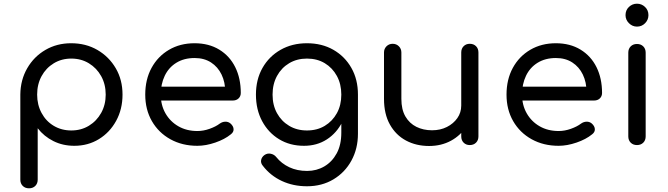

<svg xmlns="http://www.w3.org/2000/svg" viewBox="-20 -785 3616 1039"><path d="M137 234Q116 234 103 221Q90 208 90 187V-274Q91 -353 127.5 -416Q164 -479 226 -515Q288 -551 365 -551Q445 -551 507.5 -514.5Q570 -478 606.5 -415.5Q643 -353 643 -273Q643 -194 608.5 -131Q574 -68 515 -32Q456 4 382 4Q320 4 269 -21.5Q218 -47 184 -91V187Q184 208 171 221Q158 234 137 234ZM366 -79Q419 -79 461 -104.5Q503 -130 527.5 -174Q552 -218 552 -273Q552 -329 527.5 -373Q503 -417 461 -442.5Q419 -468 366 -468Q313 -468 271 -442.5Q229 -417 205 -373Q181 -329 181 -273Q181 -218 205 -173.5Q229 -129 271 -104Q313 -79 366 -79Z M1048 4Q966 4 902 -31.5Q838 -67 802 -129.5Q766 -192 766 -273Q766 -355 800 -417.5Q834 -480 894.5 -515.5Q955 -551 1033 -551Q1110 -551 1166.5 -516.5Q1223 -482 1253 -421.5Q1283 -361 1283 -282Q1283 -264 1271 -252.5Q1259 -241 1240 -241H830V-316H1241L1199 -287Q1199 -340 1179 -381.5Q1159 -423 1122 -447Q1085 -471 1033 -471Q976 -471 934.5 -445.5Q893 -420 871.5 -375Q850 -330 850 -273Q850 -216 875.5 -171.5Q901 -127 945.5 -101.5Q990 -76 1048 -76Q1081 -76 1114.5 -88Q1148 -100 1169 -116Q1183 -126 1199 -126.5Q1215 -127 1227 -117Q1243 -103 1244 -86.5Q1245 -70 1229 -58Q1196 -31 1145 -13.5Q1094 4 1048 4Z M1625 4Q1549 4 1490.5 -31.5Q1432 -67 1398.5 -129.5Q1365 -192 1365 -273Q1365 -355 1400.5 -417.5Q1436 -480 1498.5 -515.5Q1561 -551 1641 -551Q1722 -551 1784 -515.5Q1846 -480 1881.5 -417.5Q1917 -355 1917 -273L1863 -265Q1863 -186 1832.5 -125.5Q1802 -65 1748.5 -30.5Q1695 4 1625 4ZM1641 223Q1567 223 1505.5 194.5Q1444 166 1403 113Q1390 98 1393 81.5Q1396 65 1411 54Q1427 43 1445.5 47Q1464 51 1475 65Q1503 100 1545.5 120Q1588 140 1642 140Q1693 140 1735 115.5Q1777 91 1802 45Q1827 -1 1827 -67V-212L1858 -290L1917 -273V-61Q1917 19 1882 83.5Q1847 148 1784.5 185.5Q1722 223 1641 223ZM1641 -79Q1696 -79 1737.5 -104Q1779 -129 1803 -172.5Q1827 -216 1827 -273Q1827 -330 1803 -374Q1779 -418 1737.5 -443Q1696 -468 1641 -468Q1587 -468 1545 -443Q1503 -418 1479 -374Q1455 -330 1455 -273Q1455 -216 1479 -172.5Q1503 -129 1545 -104Q1587 -79 1641 -79Z M2302 5Q2232 5 2177 -24.5Q2122 -54 2090 -111Q2058 -168 2058 -250V-501Q2058 -521 2071.5 -534.5Q2085 -548 2105 -548Q2125 -548 2138.5 -534.5Q2152 -521 2152 -501V-250Q2152 -192 2174 -154.5Q2196 -117 2233.5 -98.5Q2271 -80 2318 -80Q2363 -80 2398.5 -98Q2434 -116 2455 -146Q2476 -176 2476 -214H2536Q2535 -152 2504 -102Q2473 -52 2420.5 -23.5Q2368 5 2302 5ZM2522 0Q2502 0 2489 -13Q2476 -26 2476 -47V-501Q2476 -522 2489 -535Q2502 -548 2522 -548Q2543 -548 2556 -535Q2569 -522 2569 -501V-47Q2569 -26 2556 -13Q2543 0 2522 0Z M3003 4Q2921 4 2857 -31.5Q2793 -67 2757 -129.5Q2721 -192 2721 -273Q2721 -355 2755 -417.5Q2789 -480 2849.5 -515.5Q2910 -551 2988 -551Q3065 -551 3121.5 -516.5Q3178 -482 3208 -421.5Q3238 -361 3238 -282Q3238 -264 3226 -252.5Q3214 -241 3195 -241H2785V-316H3196L3154 -287Q3154 -340 3134 -381.5Q3114 -423 3077 -447Q3040 -471 2988 -471Q2931 -471 2889.5 -445.5Q2848 -420 2826.5 -375Q2805 -330 2805 -273Q2805 -216 2830.5 -171.5Q2856 -127 2900.5 -101.5Q2945 -76 3003 -76Q3036 -76 3069.5 -88Q3103 -100 3124 -116Q3138 -126 3154 -126.5Q3170 -127 3182 -117Q3198 -103 3199 -86.5Q3200 -70 3184 -58Q3151 -31 3100 -13.5Q3049 4 3003 4Z M3427 0Q3406 0 3393 -13Q3380 -26 3380 -47V-500Q3380 -521 3393 -534Q3406 -547 3427 -547Q3448 -547 3461 -534Q3474 -521 3474 -500V-47Q3474 -26 3461 -13Q3448 0 3427 0ZM3427 -641Q3402 -641 3383.5 -659.5Q3365 -678 3365 -703Q3365 -730 3383.5 -747.5Q3402 -765 3427 -765Q3452 -765 3470.5 -747.5Q3489 -730 3489 -703Q3489 -678 3471 -659.5Q3453 -641 3427 -641Z"/></svg>

Font: Comfortaa SemiBold
Style: Regular
Weight: 600
Designer: Johan Aakerlund
Foundry: Johan Aakerlund
Version: Version 3.104; ttfautohint (v1.8.1.43-b0c9)